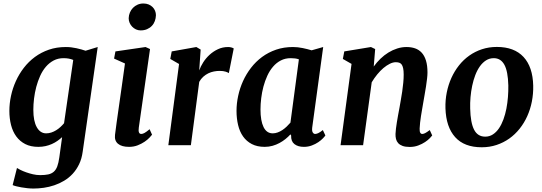

<svg xmlns="http://www.w3.org/2000/svg" viewBox="-20 -840 3139 1111"><path d="M78.1 132.3Q84.5 136.2 98.6 143.3Q112.8 150.4 131.3 157Q149.9 163.6 170.9 168.5Q191.9 173.3 212.4 173.3Q240.2 173.3 259.3 169.2Q278.3 165 291.3 153.6Q304.2 142.1 311.5 122.3Q318.8 102.5 323.2 70.8L339.4 -46.4Q327.1 -35.2 312.5 -24.9Q297.9 -14.6 280.5 -6.8Q263.2 1 243.4 5.4Q223.6 9.8 201.7 9.8Q157.7 9.8 126.2 -6.3Q94.7 -22.5 74.2 -50.5Q53.7 -78.6 43.9 -116.7Q34.2 -154.8 34.2 -198.2Q34.2 -241.2 43.7 -285.4Q53.2 -329.6 71.8 -370.6Q90.3 -411.6 117.9 -447.5Q145.5 -483.4 181.9 -510.3Q218.3 -537.1 262.9 -552.5Q307.6 -567.9 360.8 -567.9Q391.6 -567.9 422.4 -561Q453.1 -554.2 475.1 -546.4L545.4 -567.9L458.5 37.6Q453.1 78.6 437.7 110.4Q422.4 142.1 400.4 165.8Q378.4 189.5 351.1 205.8Q323.7 222.2 293.9 232.2Q264.2 242.2 233.4 246.6Q202.6 251 173.8 251Q156.7 251 138.4 249Q120.1 247.1 103.5 244.1Q86.9 241.2 73.7 237.8Q60.5 234.4 53.2 231ZM247.1 -68.4Q262.2 -68.4 276.9 -73.2Q291.5 -78.1 304.7 -86.2Q317.9 -94.2 329.6 -105Q341.3 -115.7 350.6 -127L403.8 -493.2Q391.1 -498.5 377.2 -501Q363.3 -503.4 347.7 -503.4Q315.9 -503.4 290.5 -490Q265.1 -476.6 245.6 -453.9Q226.1 -431.2 212.4 -400.9Q198.7 -370.6 189.9 -337.4Q181.2 -304.2 177 -270Q172.9 -235.8 172.9 -204.6Q172.9 -139.2 192.9 -103.8Q212.9 -68.4 247.1 -68.4Z M645.5 -59.6Q648.9 -88.9 654.8 -130.6Q660.6 -172.4 668.2 -224.9Q675.8 -277.3 684.6 -339.8Q693.4 -402.3 703.1 -472.7L640.1 -501L647.9 -542.5L822.3 -567.9L848.1 -556.2L783.2 -102.1Q777.8 -64.9 797.4 -64.9Q805.7 -64.9 816.4 -70.8Q827.1 -76.7 845.7 -92.3L859.9 -60.5Q856 -55.2 845 -43.5Q834 -31.7 816.9 -20Q799.8 -8.3 777.1 0.7Q754.4 9.8 726.6 9.8Q684.1 9.8 662.8 -8.1Q641.6 -25.9 645.5 -59.6ZM793.5 -664.1Q779.3 -664.1 766.8 -669.9Q754.4 -675.8 744.9 -685.5Q735.4 -695.3 730 -708Q724.6 -720.7 724.6 -734.4Q725.1 -752 731.7 -767.6Q738.3 -783.2 749.5 -794.7Q760.7 -806.2 776.1 -813Q791.5 -819.8 809.6 -819.8Q826.7 -819.8 840.1 -814.2Q853.5 -808.6 863 -799.1Q872.6 -789.6 877.4 -777.3Q882.3 -765.1 882.3 -752Q881.8 -734.4 876 -718.3Q870.1 -702.1 858.6 -690.2Q847.2 -678.2 830.8 -671.1Q814.5 -664.1 793.5 -664.1Z M1016.1 -469.7 965.3 -499 973.6 -542.5 1116.2 -567.9 1141.1 -553.2 1132.8 -432.6Q1140.6 -455.1 1155.8 -479Q1170.9 -502.9 1192.4 -522.7Q1213.9 -542.5 1241 -555.2Q1268.1 -567.9 1300.3 -567.9Q1310.5 -567.9 1319.6 -565.2Q1328.6 -562.5 1332.5 -559.6L1304.2 -417Q1298.8 -420.9 1285.6 -425.3Q1272.5 -429.7 1251 -429.7Q1234.9 -429.7 1218 -426.5Q1201.2 -423.3 1185.5 -415.8Q1169.9 -408.2 1156.2 -396Q1142.6 -383.8 1132.8 -366.2L1084.5 0H954.1Z M1511.7 9.8Q1468.3 9.8 1437.3 -6.3Q1406.2 -22.5 1386.5 -50.5Q1366.7 -78.6 1357.7 -116.7Q1348.6 -154.8 1348.6 -198.2Q1348.6 -241.2 1358.2 -285.4Q1367.7 -329.6 1386.2 -370.6Q1404.8 -411.6 1432.4 -447.5Q1460 -483.4 1496.3 -510.3Q1532.7 -537.1 1577.4 -552.5Q1622.1 -567.9 1675.3 -567.9Q1702.6 -567.9 1731.9 -561.8Q1761.2 -555.7 1783.2 -548.8L1850.1 -567.9L1786.6 -102.1Q1784.2 -82 1789.8 -73.5Q1795.4 -64.9 1803.7 -64.9Q1810.5 -64.9 1820.8 -69.3Q1831.1 -73.7 1848.1 -87.4L1862.8 -56.2Q1858.9 -50.3 1848.4 -39.3Q1837.9 -28.3 1821.8 -17.3Q1805.7 -6.3 1784.4 1.7Q1763.2 9.8 1738.3 9.8Q1704.1 9.8 1683.6 -6.3Q1663.1 -22.5 1664.6 -56.2L1660.6 -62.5Q1647.9 -48.3 1631.8 -35.4Q1615.7 -22.5 1597.2 -12.5Q1578.6 -2.4 1557.1 3.7Q1535.6 9.8 1511.7 9.8ZM1558.1 -68.4Q1572.3 -68.4 1586.4 -73.5Q1600.6 -78.6 1613.8 -87.4Q1627 -96.2 1638.7 -107.4Q1650.4 -118.7 1660.6 -130.4L1709.5 -496.6Q1698.7 -500.5 1686.8 -502Q1674.8 -503.4 1662.1 -503.4Q1630.4 -503.4 1605 -490.2Q1579.6 -477.1 1560.1 -454.3Q1540.5 -431.6 1526.9 -401.9Q1513.2 -372.1 1504.4 -339.1Q1495.6 -306.2 1491.5 -272Q1487.3 -237.8 1487.3 -206.5Q1487.3 -141.1 1505.1 -104.7Q1522.9 -68.4 1558.1 -68.4Z M2014.2 -470.2 1963.9 -499 1972.2 -542.5 2126.5 -567.9 2150.9 -556.2 2142.6 -455.1Q2160.2 -479.5 2181.6 -500.2Q2203.1 -521 2227.3 -535.9Q2251.5 -550.8 2278.1 -559.3Q2304.7 -567.9 2332.5 -567.9Q2359.4 -567.9 2381.6 -560.3Q2403.8 -552.7 2419.9 -535.4Q2436 -518.1 2444.8 -489.7Q2453.6 -461.4 2453.6 -420.4Q2453.6 -406.2 2451.2 -385Q2448.7 -363.8 2445.1 -339.8Q2441.4 -315.9 2437 -291.5Q2432.6 -267.1 2429.2 -246.6Q2426.3 -228 2422.6 -208Q2418.9 -188 2416 -168.5Q2413.1 -148.9 2410.9 -130.6Q2408.7 -112.3 2408.2 -96.2Q2407.7 -78.6 2411.9 -71.8Q2416 -64.9 2423.3 -64.9Q2430.7 -64.9 2439.9 -69.6Q2449.2 -74.2 2466.8 -87.4L2481 -56.2Q2477.5 -51.3 2467 -40.3Q2456.5 -29.3 2439.7 -18.1Q2422.9 -6.8 2400.4 1.7Q2377.9 10.3 2350.6 10.3Q2325.7 10.3 2309.6 4.4Q2293.5 -1.5 2284.2 -11.7Q2274.9 -22 2271.5 -35.6Q2268.1 -49.3 2268.6 -64.9Q2269 -78.1 2271.2 -95.9Q2273.4 -113.8 2276.6 -133.5Q2279.8 -153.3 2283.7 -174.6Q2287.6 -195.8 2291.5 -216.3Q2294.9 -236.8 2299.3 -261Q2303.7 -285.2 2307.4 -310.5Q2311 -335.9 2313.5 -361.1Q2315.9 -386.2 2315.9 -408.2Q2315.9 -431.2 2312.7 -445.3Q2309.6 -459.5 2304 -467Q2298.3 -474.6 2289.8 -477.3Q2281.2 -480 2270 -480Q2253.9 -480 2235.6 -470.9Q2217.3 -461.9 2198.7 -446.3Q2180.2 -430.7 2162.8 -409.4Q2145.5 -388.2 2130.9 -363.8L2081.1 0H1950.7Z M2557.6 -213.4Q2556.2 -260.3 2565.2 -304.9Q2574.2 -349.6 2592 -389.2Q2609.9 -428.7 2636 -461.7Q2662.1 -494.6 2695.6 -518.3Q2729 -542 2769 -555.2Q2809.1 -568.4 2855 -568.4Q2955.6 -568.4 3009.3 -510.5Q3063 -452.6 3065.4 -344.2Q3066.4 -297.4 3057.6 -252.4Q3048.8 -207.5 3031 -168Q3013.2 -128.4 2986.8 -95.2Q2960.4 -62 2927 -38.3Q2893.6 -14.6 2853.3 -1.2Q2813 12.2 2767.6 12.2Q2666.5 12.2 2613.8 -46.4Q2561 -105 2557.6 -213.4ZM2787.6 -49.3Q2812.5 -49.3 2832.3 -62.3Q2852.1 -75.2 2867.2 -97.4Q2882.3 -119.6 2893.1 -149.2Q2903.8 -178.7 2910.2 -211.4Q2916.5 -244.1 2919.2 -278.6Q2921.9 -313 2921.4 -345.2Q2919.4 -427.7 2898.4 -465.6Q2877.4 -503.4 2837.4 -503.4Q2812.5 -503.4 2792.5 -490.7Q2772.5 -478 2756.8 -456.1Q2741.2 -434.1 2730.2 -405.3Q2719.2 -376.5 2712.4 -344Q2705.6 -311.5 2702.6 -277.8Q2699.7 -244.1 2700.7 -212.4Q2702.6 -129.4 2723.4 -89.4Q2744.1 -49.3 2787.6 -49.3Z"/></svg>

Font: Merriweather Bold
Style: Italic
Weight: 700
Italic angle: -7°
Designer: Eben Sorkin ( eben@eyebytes.com )
Foundry: Eben Sorkin ( eben@eyebytes.com )
Version: Version 1.5; ttfautohint (v0.97) -l 13 -r 13 -G 200 -x 24 -f